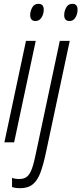

<svg xmlns="http://www.w3.org/2000/svg" viewBox="-20 -745 426 1005"><path d="M166 -635Q138 -635 138 -666Q138 -686 148.5 -705.5Q159 -725 181 -725Q209 -725 209 -694Q209 -672 197.5 -653.5Q186 -635 166 -635ZM3 0 116 -531H167L54 0ZM344 -635Q316 -635 316 -666Q316 -686 326.5 -705.5Q337 -725 359 -725Q386 -725 386 -694Q386 -672 375 -653.5Q364 -635 344 -635ZM86 240Q60 240 43 234V186Q58 192 81 192Q106 192 121.5 179.5Q137 167 148 135.5Q159 104 170 48L293 -531H345L221 51Q208 113 193 155Q178 197 153 218.5Q128 240 86 240Z"/></svg>

Font: Noto Sans ExtraCondensed Light
Style: Italic
Weight: 300
Width: 2
Italic angle: -12°
Designer: Monotype Design Team
Foundry: Monotype Imaging Inc.
Version: Version 2.013; ttfautohint (v1.8.4.7-5d5b)